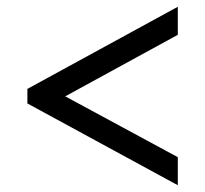

<svg xmlns="http://www.w3.org/2000/svg" viewBox="-20 -642 607 568"><path d="M506 -94 61 -336V-379L506 -622V-539L173 -357L506 -177Z"/></svg>

Font: Noto Serif Devanagari ExtraBold
Style: Regular
Weight: 800
Designer: Universal Thirst, Indian Type Foundry and the Monotype Design Team
Foundry: Monotype Imaging Inc.
Version: Version 2.004; ttfautohint (v1.8.4.7-5d5b)